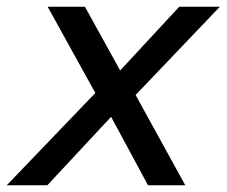

<svg xmlns="http://www.w3.org/2000/svg" viewBox="-42 -552 675 572"><path d="M-22 0 242 -275 100 -532H211L316 -342L492 -532H613L362 -269L510 0H399L289 -204L99 0Z"/></svg>

Font: Geist Mono Medium
Style: Italic
Weight: 500
Italic angle: -12°
Monospace: yes
Designer: Basement.studio, Andrés Briganti, Mateo Zaragoza
Foundry: Basement.studio, Vercel, Andrés Briganti, Guido Ferreyra, Mateo Zaragoza
Version: Version 1.500; ttfautohint (v1.8.4.7-5d5b)